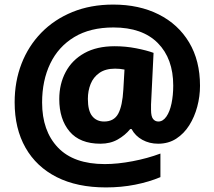

<svg xmlns="http://www.w3.org/2000/svg" viewBox="-20 -741 937 839"><path d="M854 -366Q854 -320 842 -275Q830 -230 807 -193.5Q784 -157 750 -135Q716 -113 671 -113Q633 -113 602 -130Q571 -147 555 -177H549Q527 -150 494.5 -131.5Q462 -113 419 -113Q329 -113 284 -166.5Q239 -220 239 -308Q239 -374 267 -426.5Q295 -479 349 -509Q403 -539 481 -539Q529 -539 575 -530Q621 -521 651 -510L641 -305Q640 -297 640 -284.5Q640 -272 640 -261Q640 -232 649 -221Q658 -210 672 -210Q692 -210 707 -231.5Q722 -253 729.5 -289Q737 -325 737 -367Q737 -485 669.5 -553Q602 -621 476 -621Q374 -621 304.5 -579Q235 -537 199.5 -463Q164 -389 164 -293Q164 -169 233 -96.5Q302 -24 438 -24Q494 -24 559.5 -36.5Q625 -49 681 -70V33Q631 54 570.5 66Q510 78 443 78Q317 78 228 33Q139 -12 91.5 -95.5Q44 -179 44 -294Q44 -385 74 -462.5Q104 -540 160.5 -598Q217 -656 296.5 -688.5Q376 -721 475 -721Q588 -721 673.5 -678Q759 -635 806.5 -555.5Q854 -476 854 -366ZM364 -309Q364 -257 383 -233.5Q402 -210 435 -210Q478 -210 496.5 -244Q515 -278 519 -350L524 -437Q514 -439 504 -440Q494 -441 483 -441Q441 -441 414.5 -422.5Q388 -404 376 -374Q364 -344 364 -309Z"/></svg>

Font: Noto Sans Canadian Aboriginal ExtraBold
Style: Regular
Weight: 800
Designer: Monotype Design Team, Typotheque's Kevin King
Foundry: Monotype Imaging Inc.
Version: Version 2.004; ttfautohint (v1.8.4.7-5d5b)